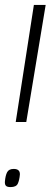

<svg xmlns="http://www.w3.org/2000/svg" viewBox="-24 -760 206 782"><path d="M40 -263 114 -740H162L83 -263ZM-4 -21Q-2 -45 5 -58.5Q12 -72 32 -72Q58 -72 57 -49Q55 -26 48.5 -12Q42 2 19 2Q5 2 0 -3.5Q-5 -9 -4 -21Z"/></svg>

Font: Georama ExtraCondensed Light
Style: Italic
Weight: 300
Width: 2
Italic angle: -9°
Designer: Jean-Baptiste Levee
Foundry: Production Type
Version: Version 1.000